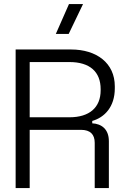

<svg xmlns="http://www.w3.org/2000/svg" viewBox="-20 -950 632 970"><path d="M59 0H130V-294H389.5C436 -294 458.5 -271 458.5 -228.5V0H530V-236.5C530 -297.5 493 -324.5 446 -327V-339C507.5 -356.5 560 -409.5 560 -503.5V-514C560 -631.5 468 -700 339 -700H59ZM331 -357.5H130V-636.5H331C433.5 -636.5 488.5 -587.5 488.5 -499.5V-494C488.5 -406.5 431.5 -357.5 331 -357.5ZM328.5 -929.5 262 -778.5H327L399.5 -929.5Z"/></svg>

Font: MCL Standard Light
Style: Regular
Weight: 300
Designer: Květoslav Bartoš
Foundry: Florian Karsten
Version: Version 1.001;Glyphs 3.2.3 (3260)